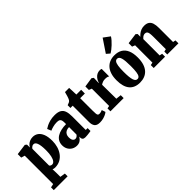

<svg xmlns="http://www.w3.org/2000/svg" viewBox="8 -1802 2956 2956"><g transform="rotate(-45 1486.0 -323.5)"><path d="M2 241.5V181.5L61 168.5V-449.5L1.5 -467.5V-543L176 -566.5H179.5L206 -545.5V-482.5Q218.5 -507.5 239.8 -526.8Q261 -546 289.5 -557Q318 -568 352 -568Q400 -568 438.8 -541.5Q477.5 -515 500.8 -457.8Q524 -400.5 524 -309Q524 -247.5 507.5 -190.2Q491 -133 458 -87.5Q425 -42 375.8 -15.5Q326.5 11 261 11Q248.5 11 236.2 7.8Q224 4.5 215.5 1L218.5 82V168.5L303 181.5V241.5ZM263 -54.5Q290 -54.5 310 -79.8Q330 -105 341.2 -154.5Q352.5 -204 352.5 -277.5Q352.5 -333.5 347.2 -372Q342 -410.5 332.5 -434.2Q323 -458 310 -468.8Q297 -479.5 281 -479.5Q264 -479.5 251.2 -472.5Q238.5 -465.5 230.2 -456.5Q222 -447.5 218.5 -440.5V-78Q224 -68 236.2 -61.2Q248.5 -54.5 263 -54.5Z M743 11Q696.5 11 659.5 -10Q622.5 -31 601.2 -68.5Q580 -106 580 -154.5Q580 -202.5 600 -238.2Q620 -274 656.8 -297Q693.5 -320 743.8 -331.8Q794 -343.5 854.5 -344V-373.5Q854.5 -404.5 849 -425.2Q843.5 -446 826.5 -456Q809.5 -466 774.5 -466Q730 -466 687.2 -454.5Q644.5 -443 623 -432L596 -497Q615 -510.5 647.8 -526.8Q680.5 -543 725.5 -554.8Q770.5 -566.5 826.5 -566.5Q897.5 -566.5 936.2 -543Q975 -519.5 990 -474.2Q1005 -429 1005 -363V-65.5H1045.5V-3Q1035.5 -1 1013.5 2.5Q991.5 6 966.5 8.2Q941.5 10.5 921.5 10.5Q890 10.5 875.5 -4.5Q861 -19.5 861 -47V-65Q850.5 -45.5 834.5 -28Q818.5 -10.5 795.8 0.2Q773 11 743 11ZM795.5 -80.5Q815 -80.5 830.5 -91.8Q846 -103 854.5 -118V-279Q815.5 -278.5 790 -264.8Q764.5 -251 751.8 -227Q739 -203 739 -171.5Q739 -138.5 746.8 -118.8Q754.5 -99 767.5 -89.8Q780.5 -80.5 795.5 -80.5Z M1243 9Q1177.5 9 1152.2 -24.2Q1127 -57.5 1127 -115V-472H1077.5V-532Q1088.5 -537 1099.2 -540.5Q1110 -544 1119.2 -548.2Q1128.5 -552.5 1135.5 -559Q1142 -565 1147 -572.8Q1152 -580.5 1156 -590Q1160 -599.5 1164 -610Q1169 -623 1173.2 -638.5Q1177.5 -654 1182.2 -671Q1187 -688 1191.5 -704.5H1282L1288.5 -553.5H1392V-472H1290V-204.5Q1290 -158.5 1292.5 -134.2Q1295 -110 1304 -101Q1313 -92 1331.5 -92Q1349 -92 1366 -97.2Q1383 -102.5 1396 -108L1416 -48Q1400.5 -34 1374 -21Q1347.5 -8 1314 0.5Q1280.5 9 1243 9Z M1476.5 0V-63.5L1521 -72.5V-449L1474.5 -467.5V-543.5L1627.5 -566.5H1631.5L1660 -545.5V-521.5L1656.5 -434.5H1659.5Q1664 -450 1674.2 -471.8Q1684.5 -493.5 1702.2 -514.8Q1720 -536 1746.2 -550Q1772.5 -564 1808 -564Q1820 -564 1829 -561.8Q1838 -559.5 1843 -557V-392.5Q1832.5 -401.5 1816.2 -406.2Q1800 -411 1772 -411Q1746 -411 1727.2 -405.8Q1708.5 -400.5 1696 -393.2Q1683.5 -386 1675 -379.5L1678 -73L1764.5 -63.5V0Z M1880.5 -270.5Q1880.5 -346.5 1898.5 -402.2Q1916.5 -458 1949.8 -494.8Q1983 -531.5 2028.2 -549.5Q2073.5 -567.5 2127.5 -567.5Q2203.5 -567.5 2255.5 -536.5Q2307.5 -505.5 2334.2 -443.5Q2361 -381.5 2361 -288Q2361 -210 2343 -153.5Q2325 -97 2291.8 -60.5Q2258.5 -24 2213 -6.5Q2167.5 11 2112.5 11Q2056.5 11 2013 -6.8Q1969.5 -24.5 1940 -59.8Q1910.5 -95 1895.5 -147.8Q1880.5 -200.5 1880.5 -270.5ZM2123.5 -56Q2147.5 -56 2162.5 -75.5Q2177.5 -95 2184.5 -142Q2191.5 -189 2191.5 -270.5Q2191.5 -332 2187.8 -375.8Q2184 -419.5 2175.8 -447Q2167.5 -474.5 2153.8 -487.5Q2140 -500.5 2120.5 -500.5Q2096.5 -500.5 2081 -480.8Q2065.5 -461 2057.8 -414Q2050 -367 2050 -286Q2050 -224.5 2054.2 -180.8Q2058.5 -137 2067.2 -109.5Q2076 -82 2090 -69Q2104 -56 2123.5 -56ZM2107 -628 2052 -675.5 2194.5 -887.5 2298.5 -810.5Q2284.5 -787 2260.8 -760Q2237 -733 2209.5 -707Q2182 -681 2155.2 -660.2Q2128.5 -639.5 2108 -628Z M2464 -73V-450L2416.5 -468.5V-543.5L2586 -566.5H2590L2614.5 -545.5V-509L2613.5 -485.5Q2630.5 -505 2653.8 -523.2Q2677 -541.5 2706.8 -553.2Q2736.5 -565 2774 -565Q2825.5 -565 2856 -544.5Q2886.5 -524 2899.8 -482.8Q2913 -441.5 2913 -379.5V-73L2957 -64V0H2714V-63.5L2756 -73V-342Q2756 -387 2751.8 -415.8Q2747.5 -444.5 2735 -458.2Q2722.5 -472 2698 -472Q2680 -472 2665.8 -465.2Q2651.5 -458.5 2640.8 -448.2Q2630 -438 2621 -428.5V-73L2666 -63.5V0H2419.5V-63.5Z"/></g></svg>

Font: Merriweather 24pt SemiCondensed Black
Style: Regular
Weight: 900
Width: 4
Designer: Eben Sorkin
Foundry: Eben Sorkin
Version: Version 2.100